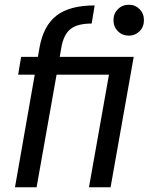

<svg xmlns="http://www.w3.org/2000/svg" viewBox="-20 -787 625 807"><path d="M43 0 126 -473.1H56.2L68.8 -547.9H139.2L146 -586.9Q162.6 -679.2 217.8 -721.7Q272.9 -764.2 377.9 -764.2L365.2 -688Q304.7 -688 275.9 -664.6Q247.1 -641.1 237.8 -586.9L231 -547.9H542L444.8 0H354L438 -473.1H217.8L133.8 0ZM522 -637.2Q494.1 -637.2 475.6 -655.8Q457 -674.3 457 -702.1Q457 -730 475.6 -748.5Q494.1 -767.1 522 -767.1Q548.3 -767.1 566.7 -748.5Q585 -730 585 -702.1Q585 -674.3 566.7 -655.8Q548.3 -637.2 522 -637.2Z"/></svg>

Font: SVN-Poppins
Style: Italic
Weight: 400
Italic angle: -10°
Designer: Ninad Kale (Devanagari), Jonny Pinhorn (Latin)
Foundry: Indian Type Foundry
Version: Version 3.002 2017